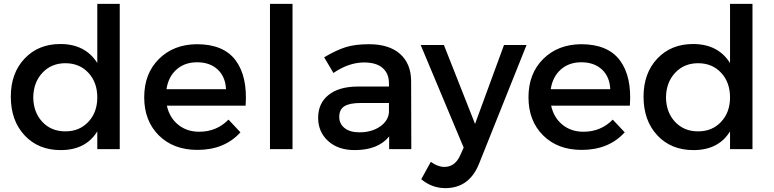

<svg xmlns="http://www.w3.org/2000/svg" viewBox="-20 -762 3955 981"><path d="M35.2 -268.1Q35.2 -388.2 105.5 -462.6Q175.8 -537.1 288.1 -537.1Q416 -537.1 477.1 -439.9V-742.2H591.8V0H477.1V-90.8Q418.5 4.9 290 4.9Q175.8 4.9 105.5 -70.6Q35.2 -146 35.2 -268.1ZM149.9 -264.2Q150.9 -188 196.3 -139.4Q241.7 -90.8 314 -90.8Q385.7 -90.8 431.4 -139.4Q477.1 -188 477.1 -264.2Q477.1 -341.3 431.6 -390.1Q386.2 -439 314 -439Q242.2 -439 196.5 -389.9Q150.9 -340.8 149.9 -264.2Z M985.8 -536.1Q1122.6 -536.1 1184.1 -453.4Q1245.6 -370.6 1234.9 -222.2H832.5Q846.2 -160.6 890.4 -124.8Q934.6 -88.9 997.6 -88.9Q1086.9 -88.9 1147.5 -150.9L1208.5 -85.9Q1127 3.9 988.8 3.9Q866.2 3.9 791.5 -70.3Q716.8 -144.5 716.8 -265.1Q716.8 -385.7 791.7 -460.4Q866.7 -535.2 985.8 -536.1ZM830.6 -306.2H1134.8Q1131.8 -370.1 1092 -407Q1052.2 -443.8 986.8 -443.8Q923.8 -443.8 882.1 -407Q840.3 -370.1 830.6 -306.2Z M1359.4 0V-742.2H1474.6V0Z M1605.5 -160.2Q1605.5 -233.9 1658.4 -276.6Q1711.4 -319.3 1806.6 -319.8H1967.3V-335.9Q1967.3 -386.7 1934.8 -414.8Q1902.3 -442.9 1840.3 -442.9Q1762.7 -442.9 1683.6 -389.2L1636.2 -469.2Q1697.3 -505.4 1745.6 -520.8Q1793.9 -536.1 1865.2 -536.1Q1967.8 -536.1 2023.7 -486.8Q2079.6 -437.5 2080.6 -349.1L2081.5 0H1968.3V-64.9Q1911.6 4.9 1792.5 4.9Q1707.5 4.9 1656.5 -41.5Q1605.5 -87.9 1605.5 -160.2ZM1713.4 -165Q1713.4 -128.9 1741 -107.4Q1768.6 -85.9 1816.4 -85.9Q1877.9 -85.9 1920.4 -114.5Q1962.9 -143.1 1967.3 -187V-235.8H1823.2Q1766.1 -235.8 1739.7 -219.2Q1713.4 -202.6 1713.4 -165Z M2129.4 -532.2H2248L2407.2 -128.9L2555.2 -532.2H2670.4L2428.2 73.2Q2378.4 199.2 2255.4 199.2Q2187 199.2 2132.3 153.8L2181.2 64.9Q2216.8 90.8 2250.5 90.8Q2304.7 90.8 2331.1 32.2L2349.1 -7.8Z M2949.2 -536.1Q3085.9 -536.1 3147.5 -453.4Q3209 -370.6 3198.2 -222.2H2795.9Q2809.6 -160.6 2853.8 -124.8Q2897.9 -88.9 2960.9 -88.9Q3050.3 -88.9 3110.8 -150.9L3171.9 -85.9Q3090.3 3.9 2952.1 3.9Q2829.6 3.9 2754.9 -70.3Q2680.2 -144.5 2680.2 -265.1Q2680.2 -385.7 2755.1 -460.4Q2830.1 -535.2 2949.2 -536.1ZM2793.9 -306.2H3098.1Q3095.2 -370.1 3055.4 -407Q3015.6 -443.8 2950.2 -443.8Q2887.2 -443.8 2845.5 -407Q2803.7 -370.1 2793.9 -306.2Z M3268.1 -268.1Q3268.1 -388.2 3338.4 -462.6Q3408.7 -537.1 3521 -537.1Q3648.9 -537.1 3710 -439.9V-742.2H3824.7V0H3710V-90.8Q3651.4 4.9 3522.9 4.9Q3408.7 4.9 3338.4 -70.6Q3268.1 -146 3268.1 -268.1ZM3382.8 -264.2Q3383.8 -188 3429.2 -139.4Q3474.6 -90.8 3546.9 -90.8Q3618.7 -90.8 3664.3 -139.4Q3710 -188 3710 -264.2Q3710 -341.3 3664.6 -390.1Q3619.1 -439 3546.9 -439Q3475.1 -439 3429.4 -389.9Q3383.8 -340.8 3382.8 -264.2Z"/></svg>

Font: Trueno
Style: Rg
Weight: 400
Designer: Julieta Ulanovsky
Foundry: Julieta Ulanovsky
Version: Version 3.001b